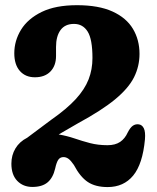

<svg xmlns="http://www.w3.org/2000/svg" viewBox="-20 -730 622 759"><path d="M25 -83Q25 -116.5 41 -143.2Q57 -170 87.5 -185.5L182.5 -256.5Q244 -299.5 279.5 -338.2Q315 -377 330.2 -416.2Q345.5 -455.5 345.5 -500.5Q345.5 -575 326.5 -605.2Q307.5 -635.5 272.5 -635.5Q237 -635.5 219.2 -611Q201.5 -586.5 201.5 -544.5V-508.5Q201.5 -470 179.2 -447.2Q157 -424.5 118 -424.5Q80.5 -424.5 58.5 -449.5Q36.5 -474.5 36.5 -519.5Q36.5 -569 63.2 -612.5Q90 -656 144.8 -682.8Q199.5 -709.5 284 -709.5Q370 -709.5 424.8 -684.5Q479.5 -659.5 505.5 -616Q531.5 -572.5 531.5 -517Q531.5 -468 509.8 -424.5Q488 -381 435 -337.2Q382 -293.5 288 -242.5L212 -198.5Q244.5 -193 274.5 -182.8Q304.5 -172.5 336.2 -164.2Q368 -156 405 -156Q435.5 -156 454.8 -169Q474 -182 485 -206.5Q495 -226 505.2 -233Q515.5 -240 528 -238.5Q541.5 -237 548.5 -223Q555.5 -209 553 -179Q544 -81.5 506.5 -36Q469 9.5 405.5 9.5Q357.5 9.5 327.2 -10.5Q297 -30.5 272 -78Q260 -95.5 250.8 -102.2Q241.5 -109 231 -109Q218 -109 210.8 -99Q203.5 -89 198 -63.5Q189.5 -27 168 -9Q146.5 9 108 9Q71.5 9 48.2 -15Q25 -39 25 -83Z"/></svg>

Font: Fraunces 144pt S100
Style: Bold
Weight: 700
Version: Version 1.000; ttfautohint (v1.8.3)